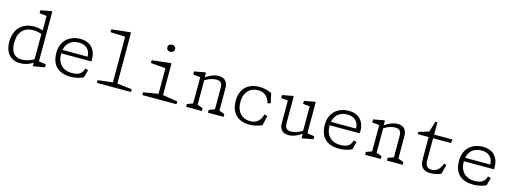

<svg xmlns="http://www.w3.org/2000/svg" viewBox="-10 -1665 6839 2570"><g transform="rotate(15 3410.0 -379.5)"><path d="M426.5 -455.5 431.5 -467V-715L454 -689.5L332 -702V-743.5L480 -771L490 -765V-55L467.5 -80.5L589.5 -63V-21.5L431.5 6H426.5ZM459 -482.5V-427L442.5 -434Q409 -447.5 377.2 -454.5Q345.5 -461.5 310 -461.5Q251.5 -461.5 205.5 -438Q159.5 -414.5 132.2 -363.5Q105 -312.5 105 -234Q105 -168.5 123.2 -125.5Q141.5 -82.5 176.2 -61.8Q211 -41 261.5 -41Q309 -41 354 -56.5Q399 -72 442.5 -99Q449 -103 455.5 -107V-63Q426 -41 396.8 -25Q367.5 -9 331.5 1.2Q295.5 11.5 253.5 11.5Q181.5 11.5 133.2 -19.5Q85 -50.5 61.5 -104.8Q38 -159 38 -230.5Q38 -312.5 69 -376.2Q100 -440 162 -476Q224 -512 313 -512Q348.5 -512 381.8 -504.5Q415 -497 459 -482.5Z M685 -250Q685 -330.5 718.8 -389.8Q752.5 -449 813 -480.5Q873.5 -512 951 -512Q1013.5 -512 1062.8 -487Q1112 -462 1140.2 -411.5Q1168.5 -361 1168.5 -287V-258.5H727.5V-307H1126L1102 -288V-309.5Q1102 -358 1081 -391.8Q1060 -425.5 1024.5 -442.2Q989 -459 946.5 -459Q884 -459 839.8 -433.8Q795.5 -408.5 772.8 -361.5Q750 -314.5 750 -250Q750 -184 775.5 -136.8Q801 -89.5 846.5 -65.2Q892 -41 951 -41Q1015.5 -41 1052.8 -60Q1090 -79 1107.5 -125.5L1115 -145.5L1156 -134L1127 -26.5Q1095 -10 1047.8 1Q1000.5 12 950.5 12Q863.5 12 804.2 -18Q745 -48 715 -106.5Q685 -165 685 -250Z M1313.5 -38.5 1534.5 -64 1519 -32V-721.5L1541 -694.5L1313.5 -703.5V-742L1571 -771L1581 -765V-32L1565.5 -64L1786.5 -38.5V0H1313.5Z M1943.5 -38.5 2164.5 -74.5 2149 -42.5V-452.5L2171 -425.5L1943.5 -444.5V-483L2201 -512L2211 -506V-42.5L2195.5 -74.5L2416.5 -38.5V0H1943.5ZM2101 -705.5Q2101 -728.5 2115.8 -741.5Q2130.5 -754.5 2154 -754.5Q2177.5 -754.5 2192.2 -741.5Q2207 -728.5 2207 -705.5Q2207 -682.5 2192.2 -669.5Q2177.5 -656.5 2154 -656.5Q2138.5 -656.5 2126.5 -662.2Q2114.5 -668 2107.8 -679.2Q2101 -690.5 2101 -705.5Z M2852.5 -38.5 2943.5 -72 2932 -45V-367Q2932 -400.5 2921.5 -420.5Q2911 -440.5 2892.5 -448.8Q2874 -457 2847 -457Q2817.5 -457 2778.5 -445.8Q2739.5 -434.5 2693 -405.5Q2685 -400.5 2676.8 -395Q2668.5 -389.5 2660.5 -383.5L2665.5 -429.5Q2674.5 -436 2679 -439Q2683.5 -442 2692 -448Q2724 -469 2753.2 -483.2Q2782.5 -497.5 2810.8 -504.8Q2839 -512 2866.5 -512Q2906 -512 2934.5 -497.2Q2963 -482.5 2978.5 -452.2Q2994 -422 2994 -376.5V-40L2978.5 -72L3069.5 -38.5V0H2852.5ZM2550.5 -38.5 2641.5 -72 2630 -45V-457.5L2652 -430.5L2530.5 -443V-484.5L2678.5 -512L2688.5 -507V-426.5L2692 -419.5V-40L2676.5 -72L2767.5 -38.5V0H2550.5Z M3170 -250Q3170 -333 3202.2 -392Q3234.5 -451 3293.2 -481.5Q3352 -512 3430.5 -512Q3478.5 -512 3521.2 -501.5Q3564 -491 3602 -473.5L3632 -338.5L3591 -327L3583 -350.5Q3564.5 -404.5 3525.5 -434Q3486.5 -463.5 3425 -463.5Q3368 -463.5 3325 -438Q3282 -412.5 3258.5 -364.2Q3235 -316 3235 -250Q3235 -184 3258.5 -135.8Q3282 -87.5 3325 -62Q3368 -36.5 3425 -36.5Q3486.5 -36.5 3525.5 -66Q3564.5 -95.5 3583 -149.5L3591 -173L3632 -161.5L3602 -26.5Q3562 -9.5 3517.8 1.2Q3473.5 12 3425.5 12Q3347 12 3289.8 -18.2Q3232.5 -48.5 3201.2 -107.5Q3170 -166.5 3170 -250Z M3843.5 -123.5V-460L3866 -432L3749 -442.5V-484L3897 -511.5L3905.5 -505.5V-133Q3905.5 -99.5 3916 -79.5Q3926.5 -59.5 3945 -51.2Q3963.5 -43 3990.5 -43Q4019 -43 4055.8 -53Q4092.5 -63 4135 -88.5Q4149 -96.5 4172 -113.5V-70.5Q4134.5 -43 4100.8 -24.8Q4067 -6.5 4034.8 2.8Q4002.5 12 3971 12Q3931.5 12 3903 -2.8Q3874.5 -17.5 3859 -47.8Q3843.5 -78 3843.5 -123.5ZM4151.5 -64 4146.5 -75V-458.5L4169 -432.5L4052 -443V-484.5L4200 -512L4210 -506V-55L4187.5 -80.5L4309.5 -63V-21.5L4156.5 6H4151.5Z M4405 -250Q4405 -330.5 4438.8 -389.8Q4472.5 -449 4533 -480.5Q4593.5 -512 4671 -512Q4733.5 -512 4782.8 -487Q4832 -462 4860.2 -411.5Q4888.5 -361 4888.5 -287V-258.5H4447.5V-307H4846L4822 -288V-309.5Q4822 -358 4801 -391.8Q4780 -425.5 4744.5 -442.2Q4709 -459 4666.5 -459Q4604 -459 4559.8 -433.8Q4515.5 -408.5 4492.8 -361.5Q4470 -314.5 4470 -250Q4470 -184 4495.5 -136.8Q4521 -89.5 4566.5 -65.2Q4612 -41 4671 -41Q4735.5 -41 4772.8 -60Q4810 -79 4827.5 -125.5L4835 -145.5L4876 -134L4847 -26.5Q4815 -10 4767.8 1Q4720.5 12 4670.5 12Q4583.5 12 4524.2 -18Q4465 -48 4435 -106.5Q4405 -165 4405 -250Z M5332.5 -38.5 5423.5 -72 5412 -45V-367Q5412 -400.5 5401.5 -420.5Q5391 -440.5 5372.5 -448.8Q5354 -457 5327 -457Q5297.5 -457 5258.5 -445.8Q5219.5 -434.5 5173 -405.5Q5165 -400.5 5156.8 -395Q5148.5 -389.5 5140.5 -383.5L5145.5 -429.5Q5154.5 -436 5159 -439Q5163.5 -442 5172 -448Q5204 -469 5233.2 -483.2Q5262.5 -497.5 5290.8 -504.8Q5319 -512 5346.5 -512Q5386 -512 5414.5 -497.2Q5443 -482.5 5458.5 -452.2Q5474 -422 5474 -376.5V-40L5458.5 -72L5549.5 -38.5V0H5332.5ZM5030.5 -38.5 5121.5 -72 5110 -45V-457.5L5132 -430.5L5010.5 -443V-484.5L5158.5 -512L5168.5 -507V-426.5L5172 -419.5V-40L5156.5 -72L5247.5 -38.5V0H5030.5Z M5790.5 -140V-461.5L5813 -449H5639V-479L5793.5 -526.5L5768.5 -483.5L5825.5 -670.5H5853.5V-486.5L5831 -500H6109L6099 -449H5831L5852.5 -461.5V-141Q5852.5 -91 5873.8 -63.5Q5895 -36 5938.5 -36.5Q5968 -37 5993.8 -48.2Q6019.5 -59.5 6039 -80.5Q6058.5 -101.5 6070 -130L6081 -157.5L6117 -148L6082 -18Q6053 -5.5 6013.2 3.2Q5973.5 12 5937 12Q5886.5 12 5854.2 -5Q5822 -22 5806.2 -55.5Q5790.5 -89 5790.5 -140Z M6265 -250Q6265 -330.5 6298.8 -389.8Q6332.5 -449 6393 -480.5Q6453.5 -512 6531 -512Q6593.5 -512 6642.8 -487Q6692 -462 6720.2 -411.5Q6748.5 -361 6748.5 -287V-258.5H6307.5V-307H6706L6682 -288V-309.5Q6682 -358 6661 -391.8Q6640 -425.5 6604.5 -442.2Q6569 -459 6526.5 -459Q6464 -459 6419.8 -433.8Q6375.5 -408.5 6352.8 -361.5Q6330 -314.5 6330 -250Q6330 -184 6355.5 -136.8Q6381 -89.5 6426.5 -65.2Q6472 -41 6531 -41Q6595.5 -41 6632.8 -60Q6670 -79 6687.5 -125.5L6695 -145.5L6736 -134L6707 -26.5Q6675 -10 6627.8 1Q6580.5 12 6530.5 12Q6443.5 12 6384.2 -18Q6325 -48 6295 -106.5Q6265 -165 6265 -250Z"/></g></svg>

Font: Monaspace Xenon Var
Style: Regular
Weight: 400
Designer: Riley Cran and the Lettermatic Team
Version: Version 1.000 (Monaspace Xenon Var)